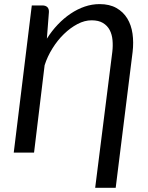

<svg xmlns="http://www.w3.org/2000/svg" viewBox="-20 -744 722 936"><path d="M47 0 135 -717.5H186.5Q202 -717.5 210.5 -709.5Q219 -701.5 218.5 -685.5L208.5 -555.5Q232 -593 261.5 -624Q291 -655 324 -677.2Q357 -699.5 392.8 -711.8Q428.5 -724 465.5 -724Q514 -724 547.5 -705Q581 -686 600.5 -654Q620 -622 626 -579.8Q632 -537.5 626.5 -491L544 171.5H444L527.5 -491Q531 -520.5 528.5 -548.2Q526 -576 514.8 -597.5Q503.5 -619 482 -632Q460.5 -645 426.5 -645Q392.5 -645 357.8 -626.8Q323 -608.5 291.8 -578.2Q260.5 -548 235.8 -508.2Q211 -468.5 197.5 -426L146 0Z"/></svg>

Font: Lato Medium
Style: Italic
Weight: 500
Italic angle: -7°
Designer: Lukasz Dziedzic
Foundry: tyPoland Lukasz Dziedzic
Version: Version 2.006; 2014-01-15